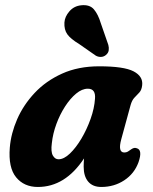

<svg xmlns="http://www.w3.org/2000/svg" viewBox="-20 -732 608 763"><path d="M462 -179Q447.5 -126 474 -126Q482 -126 488 -129.5Q494 -133 502 -139Q513.5 -147 523 -143Q547.5 -137 530.5 -87.5Q514 -42 473.8 -15.5Q433.5 11 382.5 11Q348.5 11 330.5 -10.2Q312.5 -31.5 312.5 -69.5Q312.5 -86.5 314 -102.5Q239 11 130.5 11Q75.5 11 44 -27.5Q12.5 -66 19 -145.5Q23.5 -201.5 48.2 -258.2Q73 -315 117.8 -362.8Q162.5 -410.5 226.8 -439.5Q291 -468.5 374 -468.5Q472.5 -468.5 510.8 -448.5Q549 -428.5 545 -393.5Q543 -374.5 533.8 -364.5Q524.5 -354.5 514.5 -344.2Q504.5 -334 499 -314.5ZM186 -163Q181.5 -129 190 -114Q198.5 -99 212.5 -99Q234 -99 258 -122Q282 -145 303.5 -181.2Q325 -217.5 340 -259.5Q355 -301.5 357.5 -339.5Q361 -379.5 329 -379.5Q306 -379.5 282.5 -360Q259 -340.5 238.5 -308.8Q218 -277 204 -239Q190 -201 186 -163ZM380.5 -640 410.5 -553.5Q413.5 -542.5 412 -532Q410.5 -521.5 401 -513.5Q392 -506 381 -505.8Q370 -505.5 360.5 -511L294.5 -557Q260.5 -577.5 247.5 -595.8Q234.5 -614 236 -642.5Q237.5 -666 255.8 -687Q274 -708 302.5 -711Q336.5 -714.5 353.2 -694.8Q370 -675 380.5 -640Z"/></svg>

Font: Fraunces 72pt SuperSoft
Style: Bold Italic
Weight: 700
Italic angle: -16°
Version: Version 1.000;[0bf87f6ff]